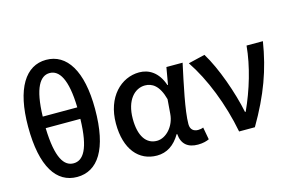

<svg xmlns="http://www.w3.org/2000/svg" viewBox="-101 -1050 1978 1305"><g transform="rotate(-15 888.0 -398.0)"><path d="M298 14C443 14 534 -118 534 -402C534 -671 443 -810 298 -810C154 -810 63 -671 63 -402C63 -118 154 14 298 14ZM298 -82C232 -82 182 -149 176 -362H420C415 -149 365 -82 298 -82ZM177 -443C182 -645 232 -717 298 -717C365 -717 415 -645 420 -443Z M860 14C929 14 984 -22 1025 -92H1029C1035 -18 1079 14 1148 14C1184 14 1210 6 1227 -2L1211 -89C1200 -84 1186 -82 1174 -82C1143 -82 1120 -99 1120 -137C1120 -231 1160 -411 1190 -551H1076L1055 -431H1051C1019 -527 954 -564 887 -564C760 -564 645 -455 645 -268C645 -87 732 14 860 14ZM885 -83C810 -83 764 -148 764 -269C764 -403 831 -468 902 -468C951 -468 1000 -440 1027 -338L1019 -237C1013 -152 950 -83 885 -83Z M1440 0H1551C1666 -197 1724 -357 1755 -551H1640C1627 -409 1580 -253 1518 -118H1513C1485 -257 1417 -451 1347 -564L1230 -536C1323 -398 1401 -202 1440 0Z"/></g></svg>

Font: Noto Sans TC Medium
Style: Regular
Weight: 500
Designer: Ryoko NISHIZUKA 西塚涼子 (kana, bopomofo & ideographs); Paul D. Hunt (Latin, Greek & Cyrillic); Sandoll Communications 산돌커뮤니
Foundry: Adobe
Version: Version 2.004;hotconv 1.0.118;makeotfexe 2.5.65603